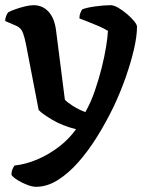

<svg xmlns="http://www.w3.org/2000/svg" viewBox="-33 -520 570 740"><path d="M106 200Q92 200 72 192.5Q52 185 34.5 174Q17 163 11 154Q11 142 15 132.5Q19 123 23 118Q68 113 112 94Q156 75 194.5 45.5Q233 16 260 -22Q208 -35 169 -58Q130 -81 116 -96L67 -350Q63 -371 56 -391.5Q49 -412 31 -420L-13 -439Q-13 -450 -9 -459Q-5 -468 -2 -472Q8 -478 26.5 -484.5Q45 -491 64 -495.5Q83 -500 96 -500Q131 -500 154 -475Q177 -450 183 -403L217 -136Q224 -127 247.5 -112Q271 -97 296 -88Q317 -125 332.5 -170Q348 -215 359 -259Q370 -303 376 -340.5Q382 -378 383 -401Q369 -410 347 -419.5Q325 -429 304 -437Q283 -445 273 -449Q273 -461 277 -470.5Q281 -480 284 -484Q302 -491 335.5 -495.5Q369 -500 393 -500Q406 -500 423 -490Q440 -480 456.5 -466Q473 -452 484 -438.5Q495 -425 495 -417Q495 -381 483.5 -331Q472 -281 452 -223.5Q432 -166 405 -109Q376 -49 341.5 6.5Q307 62 268.5 105.5Q230 149 189 174.5Q148 200 106 200Z"/></svg>

Font: Texturina 72pt
Style: Bold
Weight: 700
Designer: Guillermo Torres Carreño
Foundry: Omnibus-Type
Version: Version 1.002; ttfautohint (v1.8.3)